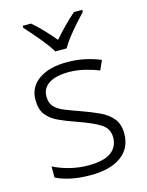

<svg xmlns="http://www.w3.org/2000/svg" viewBox="-117 -837 703 919"><g transform="rotate(-15 234.5 -377.5)"><path d="M423 -141Q423 -69 369 -29.5Q315 10 217 10Q161 10 118 0.5Q75 -9 46 -24V-79Q81 -61 126 -49.5Q171 -38 218 -38Q296 -38 331.5 -64.5Q367 -91 367 -137Q367 -181 330 -204.5Q293 -228 221 -253Q171 -270 133.5 -287.5Q96 -305 75 -332Q54 -359 54 -406Q54 -470 106 -506Q158 -542 245 -542Q293 -542 334.5 -533Q376 -524 411 -509L390 -462Q359 -475 320 -484.5Q281 -494 242 -494Q179 -494 144 -472Q109 -450 109 -408Q109 -376 126 -357.5Q143 -339 175 -326Q207 -313 253 -297Q301 -280 339 -262Q377 -244 400 -216Q423 -188 423 -141ZM206 -606Q193 -628 172 -655Q151 -682 128 -708.5Q105 -735 87 -755V-765H128Q155 -742 182.5 -713Q210 -684 233 -656Q257 -684 285.5 -713Q314 -742 341 -765H382V-755Q363 -735 339.5 -708.5Q316 -682 295 -655Q274 -628 262 -606Z"/></g></svg>

Font: RS Noto Sans Light
Style: Regular
Weight: 300
Designer: Monotype Design Team
Foundry: Monotype Imaging Inc.
Version: Version 3.10